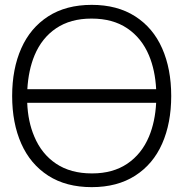

<svg xmlns="http://www.w3.org/2000/svg" viewBox="-20 -755 774 790"><path d="M357.5 15Q252 15 178.5 -32.2Q105 -79.5 67.5 -164Q30 -248.5 30 -360Q30 -471.5 67.5 -556Q105 -640.5 178.5 -687.8Q252 -735 357.5 -735Q462.5 -735 536.2 -687.8Q610 -640.5 647.2 -556Q684.5 -471.5 684.5 -360Q684.5 -248.5 647.2 -164Q610 -79.5 536.2 -32.2Q462.5 15 357.5 15ZM622.5 -388Q618.5 -466 593 -527Q563 -598.5 503.5 -638.5Q444 -678.5 357.5 -678.5Q356.5 -678.5 355.5 -678.5Q270.5 -678.5 211.2 -638.8Q152 -599 122 -527Q97 -466.5 92.5 -388ZM357.5 -41.5Q358.5 -41.5 359.5 -41.5Q444.5 -41.5 503.8 -81.5Q563 -121.5 593 -193Q618.5 -254 622.5 -332H92Q95 -254.5 121 -193.5Q151 -121.5 210.8 -81.5Q270.5 -41.5 357.5 -41.5Z"/></svg>

Font: Vela Sans Light
Style: Regular
Weight: 300
Designer: Principal design: Mikhail Sharanda - project Manrope.
Design modification: Ravid Balaliev
Foundry: Mikhail Sharanda
Version: Version 1.001